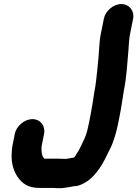

<svg xmlns="http://www.w3.org/2000/svg" viewBox="-20 -764 694 971"><path d="M505.1 -669 489.1 -589C485.9 -573 483.8 -555.3 482.7 -536.3C479.5 -490.2 476.9 -450.8 471.4 -405C466.8 -367.5 465.6 -340.9 457.2 -298.8C450.2 -257.8 446 -223.1 438.6 -186L429.5 -140C427 -127.6 424.1 -114.7 420.8 -101.6C413.7 -73.4 401.7 -50.6 390.7 -28.6C386.6 -20.3 381.5 -8.3 378.2 -3.1L367.1 14.2C362.4 21.3 358.8 28.7 354.9 32.6C346.5 33.8 324.9 37.9 314.2 39.5H305.6C298.5 38.9 288.3 38.5 278.3 38.5H204.1C203.4 37.4 200.9 34 199 31.7C191.1 21.8 188.6 0 190.3 -23.8L202.9 -87C210.8 -126.8 184.6 -161.5 144.2 -161.5C104.2 -161.5 62.9 -127.1 54.9 -87L43.5 -30C40.1 -12.8 40.2 -1 38.9 13.6C36.6 62.9 48.8 99.6 68.6 130.3C91.5 162.2 119 186.5 180.8 186.5H248.8C256.6 186.5 263 186.8 269.6 187.5C294.8 189 308.9 185 329.2 182.4C344 180.5 348.3 177.5 358.6 177.5C374.9 177.5 394.1 168.6 410 159.5C469.6 125.3 504.9 55.7 534.2 -6.4C553.5 -42.8 567.9 -92 577.5 -140L586.8 -187C594.6 -225.7 599 -262 605.8 -302.2C620.9 -377.6 623.4 -441.9 629.4 -508.4C631.6 -532.5 632.3 -564.8 637.1 -589L653.1 -669C661.1 -709.1 633.5 -743.5 593.4 -743.5C553.1 -743.5 513 -708.8 505.1 -669Z"/></svg>

Font: Smoothie
Style: SeBdIt
Weight: 600
Foundry: Cannot Into Space Fonts
Version: Version 0.8